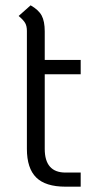

<svg xmlns="http://www.w3.org/2000/svg" viewBox="-20 -695 363 721"><path d="M148 -416V-136Q148 -47 226 -47H283V6H226Q151 6 116 -28.5Q81 -63 81 -136V-579Q81 -597 74.5 -608.5Q68 -620 50 -635L95 -675Q125 -658 136.5 -636.5Q148 -615 148 -577V-470H283V-416Z"/></svg>

Font: KoHo
Style: Regular
Weight: 400
Version: Version 1.000; ttfautohint (v1.6)